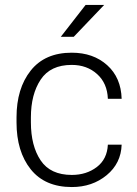

<svg xmlns="http://www.w3.org/2000/svg" viewBox="-20 -753 558 783"><path d="M272.9 -39.6Q332.5 -39.6 374.8 -71.8Q417 -104 419.9 -163.1H476.1Q473.6 -86.9 415 -38.6Q356.4 9.8 272.9 9.8Q163.1 9.8 105.2 -62.7Q47.4 -135.3 47.4 -253.9V-274.4Q47.4 -392.1 105.2 -465.1Q163.1 -538.1 272.5 -538.1Q360.4 -538.1 417 -487.3Q473.6 -436.5 476.1 -350.1H419.9Q417.5 -413.6 376 -450.9Q334.5 -488.3 272.5 -488.3Q185.5 -488.3 145.8 -428.2Q106 -368.2 106 -274.4V-253.9Q106 -158.2 145.8 -98.9Q185.5 -39.6 272.9 -39.6ZM329.1 -732.9H404.8L280.8 -603H228Z"/></svg>

Font: Roboto Web
Style: Light
Weight: 300
Designer: Google
Version: Version 1.200310; 2013